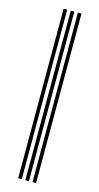

<svg xmlns="http://www.w3.org/2000/svg" viewBox="-125 -837 453 875"><g transform="rotate(15 102.0 -400.0)"><path d="M127.5 0V-800H144.4V0ZM59.9 0V-800H76.8V0ZM93.7 0V-800H110.6V0Z"/></g></svg>

Font: Big Shoulders Inline Text SC Thin
Style: Regular
Weight: 100
Designer: Patric King
Foundry: XO Type Co
Version: Version 2.002